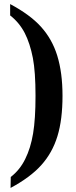

<svg xmlns="http://www.w3.org/2000/svg" viewBox="-20 -713 373 946"><path d="M32 213 33 159Q78 124 104 71Q131 17 143 -55Q155 -127 155 -241Q155 -359 142 -427Q128 -499 102 -550Q75 -602 30 -637V-693Q129 -640 182 -581Q237 -520 262 -439Q288 -355 288 -241Q288 -123 263 -42Q238 40 183 101Q129 161 32 213Z"/></svg>

Font: Libra Serif Modern
Style: Bold
Weight: 700
Designer: Stefan Peev, Context Ltd
Foundry: Ascender Corporation
Version: Version 1.000